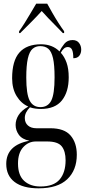

<svg xmlns="http://www.w3.org/2000/svg" viewBox="-20 -786 470 1045"><path d="M190 239Q105 239 59.5 204.5Q14 170 14 106Q14 4 140 -20Q100 -28 82.5 -52.5Q65 -77 65 -106Q65 -134 81 -159.5Q97 -185 134 -206Q95 -223 70.5 -263Q46 -303 46 -360Q46 -455 85.5 -500Q125 -545 203 -545Q265 -545 304 -506Q314 -528 330.5 -548Q347 -568 375 -568Q398 -568 410 -552.5Q422 -537 422 -516Q422 -496 411.5 -482.5Q401 -469 379 -469Q379 -501 372 -515.5Q365 -530 349 -530Q327 -530 311 -499Q331 -477 342.5 -444.5Q354 -412 354 -365Q354 -286 317 -239.5Q280 -193 202 -193Q188 -193 172.5 -195Q157 -197 143 -202Q115 -174 115 -144Q115 -118 132 -103Q149 -88 178 -88H254Q330 -88 364 -48.5Q398 -9 398 56Q398 140 346 189.5Q294 239 190 239ZM200 -203Q241 -203 259 -238.5Q277 -274 277 -365Q277 -433 268.5 -469.5Q260 -506 243 -520.5Q226 -535 199 -535Q174 -535 157 -520Q140 -505 131.5 -467.5Q123 -430 123 -364Q123 -274 141.5 -238.5Q160 -203 200 -203ZM200 229Q272 229 304.5 191Q337 153 337 86Q337 37 316 10.5Q295 -16 237 -16H175Q135 -16 106.5 15Q78 46 78 104Q78 168 111.5 198.5Q145 229 200 229ZM84 -616Q98 -635 114.5 -661.5Q131 -688 147.5 -716Q164 -744 177 -766H237Q249 -744 265 -716Q281 -688 298 -661.5Q315 -635 329 -616V-606H322Q311 -618 288.5 -640.5Q266 -663 243 -687Q220 -711 207 -726Q180 -696 149.5 -665.5Q119 -635 90 -606H84Z"/></svg>

Font: Noto Serif Display ExtraCondensed
Style: Regular
Weight: 400
Width: 2
Designer: Monotype Design Team
Foundry: Monotype Imaging Inc.
Version: Version 2.009